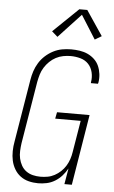

<svg xmlns="http://www.w3.org/2000/svg" viewBox="-63 -1009 626 1058"><g transform="rotate(5 250.0 -479.5)"><path d="M189 8Q162 8 136.5 1.5Q111 -5 91 -20Q71 -35 58 -57Q45 -79 39.5 -104Q34 -129 34.5 -156.5Q35 -184 40 -210L97 -555Q101 -580 109 -604.5Q117 -629 131 -651.5Q145 -674 165 -692Q185 -710 208.5 -722Q232 -734 257 -738.5Q282 -743 307 -743Q331 -743 354.5 -739.5Q378 -736 398.5 -726.5Q419 -717 435.5 -701.5Q452 -686 461 -665.5Q470 -645 473 -621.5Q476 -598 472 -574Q471 -572 471 -570.5Q471 -569 470 -567H431Q431 -568 431 -569.5Q431 -571 431 -572Q436 -600 429.5 -627Q423 -654 405.5 -672.5Q388 -691 361.5 -698.5Q335 -706 307 -706Q287 -706 266 -702Q245 -698 226 -688Q207 -678 191 -662.5Q175 -647 163.5 -628.5Q152 -610 146 -590Q140 -570 136 -549L79 -204Q76 -183 75 -161Q74 -139 78.5 -119Q83 -99 93 -81Q103 -63 119.5 -51Q136 -39 156.5 -34Q177 -29 199 -29Q218 -29 238 -32.5Q258 -36 276.5 -46Q295 -56 310.5 -70.5Q326 -85 337 -103Q348 -121 354.5 -140.5Q361 -160 364 -180L393 -355H252L259 -391H439L375 0H334L349 -88Q337 -66 320 -47Q303 -28 281.5 -15Q260 -2 236 3Q212 8 189 8ZM225 -805 193 -833 332 -967H376L468 -830L431 -808L349 -938Z"/></g></svg>

Font: Iosevka Curly XLtObl
Style: Regular
Weight: 200
Italic angle: -9°
Monospace: yes
Designer: Belleve Invis
Foundry: Belleve Invis
Version: Version 11.1.0; ttfautohint (v1.8.3)